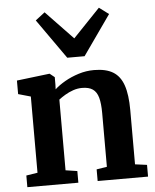

<svg xmlns="http://www.w3.org/2000/svg" viewBox="-59 -934 796 983"><g transform="rotate(-5 339.0 -442.0)"><path d="M99.6 -69V-460.7L35.8 -478.8V-548.4L202.8 -568.5H205.8L230.3 -548.8V-510.3L229.3 -486.4Q250.6 -506.1 282.9 -524.7Q315.2 -543.2 353.9 -555.4Q392.5 -567.6 433.3 -567.6Q493.9 -567.6 530.6 -545.5Q567.3 -523.4 584 -474.9Q600.7 -426.4 600.7 -347.3V-68.4L661.7 -60.3V0H402.7V-59.9L456.1 -68.4V-344.3Q456.1 -393.8 447.8 -424Q439.4 -454.2 419.4 -468Q399.4 -481.8 364.4 -481.8Q341.1 -481.8 318.6 -474Q296.1 -466.2 276.9 -454.7Q257.6 -443.2 243.7 -432.4V-69L303.5 -59.9V0H41.4V-59.9ZM302.7 -642.4 158.8 -846.6 207.2 -884.1 347.2 -738 486.2 -883.4 535.4 -846.6 391.7 -642.4Z"/></g></svg>

Font: Merriweather Light
Style: Regular
Weight: 300
Designer: Eben Sorkin
Foundry: Eben Sorkin
Version: Version 2.100